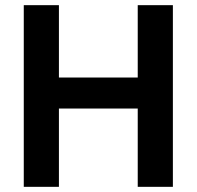

<svg xmlns="http://www.w3.org/2000/svg" viewBox="-20 -723 761 743"><path d="M72 0V-703H208V-423H513V-703H649V0H513V-303H208V0Z"/></svg>

Font: Outfit Semi Bold
Style: Regular
Weight: 600
Designer: Rodrigo Fuenzalida
Foundry: fragTYPE
Version: Version 1.000